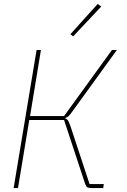

<svg xmlns="http://www.w3.org/2000/svg" viewBox="-20 -951 640 971"><path d="M165 -698H187L132 -364H304L546 -698H571L345 -386Q333 -369 326 -363Q319 -357 311 -355L310 -352Q319 -349 323.5 -342.5Q328 -336 336 -314L433 -20H505L502 0H441Q429 0 422.5 -3.5Q416 -7 411 -20L304 -344H128L71 0H49ZM350 -767 336 -778 474 -931 492 -918Z"/></svg>

Font: IBM Plex Mono Thin
Style: Italic
Weight: 100
Italic angle: -9°
Monospace: yes
Designer: Mike Abbink, Paul van der Laan, Pieter van Rosmalen
Foundry: Bold Monday
Version: Version 2.3